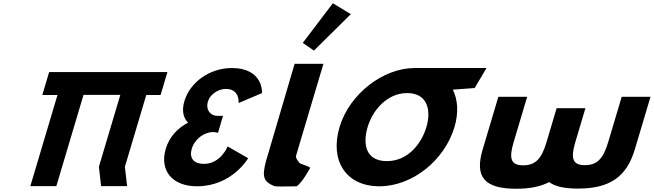

<svg xmlns="http://www.w3.org/2000/svg" viewBox="-20 -1145 4018 1180"><path d="M493.3 -561.9H719.4L587.8 -120L601.3 -0.9H761.1L747.6 -120L878.9 -561H967L1009 -702H920.9L920.9 -702.1H761.1H535H375.2L375.2 -702H282L240 -561H333.2L166.4 -0.9H326.2Z M1446.4 -511.8C1446.4 -511.8 1456.1 -598.5 1367.7 -598.5C1322.6 -598.5 1271.3 -566.2 1257.9 -521.2C1242.8 -470.2 1273.3 -432.8 1315.8 -432.8H1350.6L1319.5 -328.2C1319.5 -328.2 1307.4 -333.3 1290.4 -333.3C1234.3 -333.3 1176.6 -290.8 1158.6 -230.5C1140.9 -171 1173.5 -137.8 1232.2 -137.8C1337.6 -137.8 1378.8 -244.9 1378.8 -244.9L1505.2 -172.7C1505.2 -172.7 1406.2 -0.1 1190.3 -0.1C1039.9 -0.1 958.8 -96.2 998.8 -230.5C1020.8 -304.4 1071.6 -358 1135.9 -391.1C1106.5 -420.9 1095.9 -465.1 1113.1 -522.9C1148.5 -641.9 1270.7 -726.9 1404.2 -726.9C1600.5 -726.9 1590.4 -573 1590.4 -573Z M1840.7 -881.2 1909.5 -834.1 2136 -1058 2025.7 -1125.2ZM1790.7 -753H1967.7L1800.4 -191C1795.2 -173 1807.8 -161.8 1819.6 -145C1826 -135.7 1881.3 -124 1886.1 -113C1886.1 -113 1837.7 -21.3 1802.6 0C1718.5 0 1678.3 4.3 1661.4 -3C1601.5 -28.9 1589.6 -57.6 1613.1 -148L1612.6 -148L1618.1 -166.5C1621 -176.7 1624.2 -187.5 1627.8 -199L1628.1 -200Z M2239.3 -363.9C2270.4 -468.4 2359.2 -572.8 2482.2 -573L2482.2 -573L2482.5 -573H2482.6C2606.7 -573 2631.7 -468.5 2600.6 -363.9C2569.4 -259.4 2485.6 -154.8 2358.1 -154.8C2227.2 -154.8 2208.2 -259.4 2239.3 -363.9ZM2528.1 -727 2528 -726.9C2335.2 -726.6 2127.7 -568.6 2066.8 -363.9C2005.8 -159.1 2104.7 -0.1 2312 -0.1C2513.5 -0.1 2712.1 -159.1 2773.1 -363.9C2799.4 -452.3 2793.7 -531.9 2763.1 -594L2897.4 -604L2970.1 -727Z M3219.8 -550H3042.8L2946.3 -226C2895.1 -54 2960.5 15 3152.5 15C3235 15 3301.7 2.3 3355 -25.9C3391.7 1.6 3450.4 14 3531.8 14C3723.8 14 3830.4 -55 3881.6 -227L3977.8 -550H3800.8L3717.4 -270C3687.3 -169 3648.7 -130 3574.7 -130C3500.7 -130 3485.3 -169 3515.4 -270L3577.9 -480H3400.9L3338.1 -269C3308 -168 3269.4 -129 3195.4 -129C3121.4 -129 3106 -168 3136.1 -269Z"/></svg>

Font: Hussar
Style: BdOblThree
Weight: 700
Foundry: Cannot Into Space Fonts
Version: Version 2.00